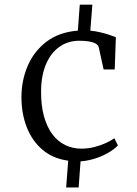

<svg xmlns="http://www.w3.org/2000/svg" viewBox="-20 -700 604 846"><path d="M74.5 -269Q74 -343.5 101.5 -408.5Q129 -473.5 184.5 -516Q240 -558.5 323 -565L331.5 -679.5H387L378 -565Q402 -562.5 423.8 -557.2Q445.5 -552 462.5 -546.2Q479.5 -540.5 490.5 -536L485.5 -394H436.5L415.5 -490Q413.5 -501.5 401 -508.2Q388.5 -515 370 -517.8Q351.5 -520.5 329.5 -520.5Q280 -520.5 242 -493.8Q204 -467 182.8 -417.2Q161.5 -367.5 161 -298.5Q160.5 -234.5 174 -186.8Q187.5 -139 211.2 -107.8Q235 -76.5 267.5 -60.8Q300 -45 338 -45Q368 -45 396.2 -52.2Q424.5 -59.5 447 -70Q469.5 -80.5 484 -91L499.5 -59Q483 -42 456.8 -26.8Q430.5 -11.5 399 -1.5Q367.5 8.5 335 11L326.5 126H271.5L280.5 8Q213.5 -1 167.8 -39.8Q122 -78.5 98.5 -137.8Q75 -197 74.5 -269Z"/></svg>

Font: Merriweather 28pt Light
Style: Regular
Weight: 300
Version: Version 2.100